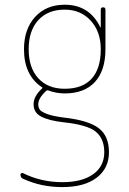

<svg xmlns="http://www.w3.org/2000/svg" viewBox="-20 -550 540 801"><path d="M250 -179.7Q324.2 -179.7 362.3 -221.7Q400.4 -263.7 400.4 -344.7Q400.4 -418 358.4 -463.9Q316.4 -509.8 250 -509.8Q179.7 -509.8 139.6 -465.8Q99.6 -421.9 99.6 -344.7Q99.6 -267.6 139.6 -223.6Q179.7 -179.7 250 -179.7ZM75.2 195.3Q65.4 190.4 65.4 178.7Q65.4 174.8 68.4 172.9Q71.3 170.9 75.2 171.9Q151.4 210 240.2 210Q322.3 210 368.7 176.8Q415 143.6 415 85Q415 29.3 380.4 0Q345.7 -29.3 244.1 -40Q183.6 -46.9 151.9 -63.5Q120.1 -80.1 120.1 -115.2Q120.1 -148.4 155.3 -180.7Q159.2 -184.6 154.3 -186.5Q80.1 -236.3 80.1 -344.7Q80.1 -428.7 126.5 -479.5Q172.9 -530.3 250 -530.3Q351.6 -530.3 397.5 -438.5Q397.5 -436.5 399.4 -435.5Q400.4 -435.5 400.4 -436.5V-509.8Q400.4 -519.5 410.2 -519.5Q419.9 -519.5 419.9 -509.8V-344.7Q419.9 -255.9 376 -208Q332 -160.2 250 -160.2Q214.8 -160.2 180.7 -172.9Q175.8 -173.8 173.8 -171.9Q139.6 -140.6 139.6 -115.2Q139.6 -102.5 145.5 -93.3Q151.4 -84 175.8 -74.7Q200.2 -65.4 246.1 -59.6Q349.6 -47.9 392.1 -15.1Q434.6 17.6 434.6 85Q434.6 152.3 383.3 191.4Q332 230.5 240.2 230.5Q150.4 230.5 75.2 195.3Z"/></svg>

Font: Rounded-X Mgen+ 2m thin
Style: Regular
Weight: 100
Designer: [Source Han Sans]
Ryoko NISHIZUKA  (kana & ideographs); Paul D. Hunt (Latin, Greek & Cyrillic); Wenlong ZHANG  (bopomofo
Version: Version 1.059.20150602